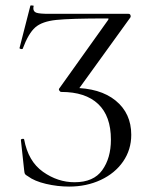

<svg xmlns="http://www.w3.org/2000/svg" viewBox="-20 -676 554 708"><path d="M83 -26Q74 -31 72 -34.5Q70 -38 69 -49L57 -160Q57 -163 62.5 -164Q68 -165 69 -162Q84 -81 138.5 -42.5Q193 -4 255 -4Q325 -4 357 -48.5Q389 -93 389 -161Q389 -248 342 -292.5Q295 -337 206 -337Q202 -337 199 -341.5Q196 -346 198 -349L377 -600Q381 -606 380.5 -607Q380 -608 373 -608Q240 -608 187.5 -602.5Q135 -597 110 -575Q85 -553 64 -497Q64 -495 60 -495Q57 -495 54 -496.5Q51 -498 52 -499L92 -655Q92 -656 96 -656Q106 -656 104 -653Q103 -650 103 -645Q103 -633 114.5 -629Q126 -625 161 -625H454Q459 -625 461 -620.5Q463 -616 461 -612L266 -342L247 -352Q349 -352 406.5 -305Q464 -258 464 -179Q464 -124 434 -80.5Q404 -37 351.5 -12.5Q299 12 235 12Q192 12 149.5 2Q107 -8 83 -26Z"/></svg>

Font: Cormorant SC
Style: Regular
Weight: 400
Designer: Christian Thalmann (Catharsis Fonts)
Foundry: Catharsis Fonts
Version: Version 4.000